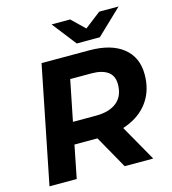

<svg xmlns="http://www.w3.org/2000/svg" viewBox="-129 -1005 992 1110"><g transform="rotate(-15 367.5 -450.5)"><path d="M29 0 169 -700H454Q585 -700 656.5 -643Q728 -586 728 -483Q728 -395 686.5 -330.5Q645 -266 568.5 -231Q492 -196 388 -196H160L245 -267L192 0ZM479 0 336 -254H506L650 0ZM241 -248 185 -325H394Q475 -325 519.5 -361.5Q564 -398 564 -468Q564 -519 529.5 -543.5Q495 -568 433 -568H236L321 -647ZM395 -757 283 -901H394L517 -782H414L568 -901H684L533 -757Z"/></g></svg>

Font: Montserrat Thin
Style: Bold Italic
Weight: 700
Italic angle: -11.3°
Version: Version 9.000